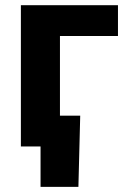

<svg xmlns="http://www.w3.org/2000/svg" viewBox="-20 -566 504 742"><path d="M435.9 -545.9V-426.8H211.7V0H60.7V-545.9ZM136.7 156.2V0H94.1V-119.1H290L283 156.2Z"/></svg>

Font: GitLab Sans
Style: Regular
Weight: 400
Designer: Rasmus Andersson
Foundry: Modifications by GitLab B.V., manufactured by rsms
Version: Version 4.000;git-c8fb6b7